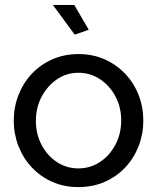

<svg xmlns="http://www.w3.org/2000/svg" viewBox="-20 -751 639 781"><path d="M299 10Q240 10 192 -11.5Q144 -33 109 -70.5Q74 -108 55 -157Q36 -206 36 -260Q36 -315 55 -364Q74 -413 109 -450.5Q144 -488 192.5 -509.5Q241 -531 300 -531Q358 -531 406 -509.5Q454 -488 489.5 -450.5Q525 -413 544 -364Q563 -315 563 -260Q563 -206 544 -157Q525 -108 490 -70.5Q455 -33 406.5 -11.5Q358 10 299 10ZM126 -259Q126 -205 149.5 -161Q173 -117 212 -91.5Q251 -66 299 -66Q347 -66 386.5 -92Q426 -118 449.5 -162.5Q473 -207 473 -261Q473 -315 449.5 -359Q426 -403 386.5 -429Q347 -455 299 -455Q251 -455 212 -428.5Q173 -402 149.5 -358Q126 -314 126 -259ZM195 -731H282L341 -630L284 -610Z"/></svg>

Font: Raleway Thin Medium
Style: Regular
Weight: 500
Version: Version 4.026